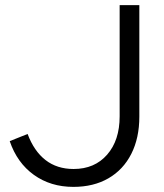

<svg xmlns="http://www.w3.org/2000/svg" viewBox="-20 -720 640 751"><path d="M267 11Q178 11 112.5 -36Q47 -83 18 -168L88 -196Q113 -129 158 -94Q203 -59 268 -59Q350 -59 399 -115Q448 -171 448 -265V-700H525V-264Q525 -180 493.5 -118Q462 -56 404 -22.5Q346 11 267 11Z"/></svg>

Font: Red Hat Text VF
Style: Regular
Weight: 300
Designer: Pentagram, MCKL
Foundry: Pentagram, MCKL
Version: Version 1.023